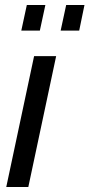

<svg xmlns="http://www.w3.org/2000/svg" viewBox="-20 -746 357 766"><path d="M65 -624 87 -726H161L139 -624ZM222 -624 244 -726H317L296 -624ZM116 -522H204L93 0H5Z"/></svg>

Font: Raleway-v4020 Medium
Style: Italic
Weight: 500
Italic angle: -12°
Designer: Matt McInerney, Pablo Impallari, Rodrigo Fuenzalida
Foundry: Matt McInerney, Pablo Impallari, Rodrigo Fuenzalida
Version: Version 4.020;PS 004.020;hotconv 1.0.88;makeotf.lib2.5.64775